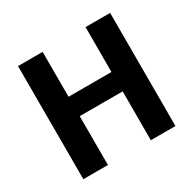

<svg xmlns="http://www.w3.org/2000/svg" viewBox="-141 -778 934 926"><g transform="rotate(-30 326.0 -315.0)"><path d="M206 0H69V-630H206V-380H445V-630H582V0H445V-272H206Z"/></g></svg>

Font: Holmes&Hills Bold
Style: Bold
Weight: 500
Designer: Noopur Datye, Girish Dalvi, Yashodeep Gholap, Pallavi Karambelkar
Foundry: Ek Type
Version: ""